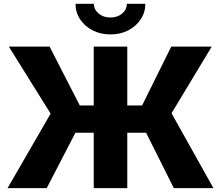

<svg xmlns="http://www.w3.org/2000/svg" viewBox="-20 -967 1136 987"><path d="M634.3 -727.5V0H461.9V-727.5ZM19 0 240.2 -382.8 25.4 -727.5H234.9L390.1 -424.8H710.4L860.4 -727.5H1068.4L861.8 -384.8L1077.1 0H873.5L731 -284.7H367.7L220.2 0ZM547.9 -790Q496.6 -790 456.1 -811Q415.5 -832 391.8 -867.7Q368.2 -903.3 368.2 -947.3H462.9Q462.9 -917.5 487.3 -897.2Q511.7 -877 547.9 -877Q583.5 -877 607.7 -897.2Q631.8 -917.5 631.8 -947.3H727.1Q727.1 -903.3 703.4 -867.7Q679.7 -832 639.2 -811Q598.6 -790 547.9 -790Z"/></svg>

Font: Inter 18pt ExtraBold
Style: Regular
Weight: 800
Designer: Rasmus Andersson
Foundry: rsms
Version: Version 4.001;git-66647c0bb